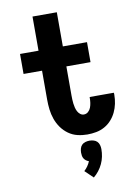

<svg xmlns="http://www.w3.org/2000/svg" viewBox="-105 -803 811 1135"><g transform="rotate(-10 300.0 -235.0)"><path d="M371 8Q341 8 312 1Q283 -6 258.5 -23.5Q234 -41 216.5 -65.5Q199 -90 189 -118.5Q179 -147 175.5 -176.5Q172 -206 172 -236V-410H61V-530H172V-735H318V-530H463V-410H318V-236Q318 -224 318.5 -211.5Q319 -199 320.5 -186.5Q322 -174 325 -162Q328 -150 333.5 -139Q339 -128 349 -120Q359 -112 371 -112Q386 -112 397 -122Q408 -132 413 -145.5Q418 -159 420 -173.5Q422 -188 422 -203Q422 -204 422 -205Q422 -206 422 -208H567Q568 -205 568 -202Q568 -199 568 -196Q568 -169 562.5 -142.5Q557 -116 545.5 -92Q534 -68 516 -48Q498 -28 474.5 -15Q451 -2 424.5 3Q398 8 371 8ZM364 265 315 218Q327 207 336.5 193.5Q346 180 352 165Q343 162 335.5 156.5Q328 151 323 143Q318 135 316.5 125.5Q315 116 315 107Q315 95 318.5 82.5Q322 70 330.5 61.5Q339 53 351.5 49.5Q364 46 376 46Q388 46 400.5 49.5Q413 53 421.5 61.5Q430 70 433.5 82.5Q437 95 437 107Q437 130 432.5 152Q428 174 418.5 194.5Q409 215 395 233Q381 251 364 265Z"/></g></svg>

Font: Iosevka Curly Heavy Extended
Style: Regular
Weight: 900
Width: 7
Monospace: yes
Designer: Belleve Invis
Foundry: Belleve Invis
Version: Version 11.1.0; ttfautohint (v1.8.3)